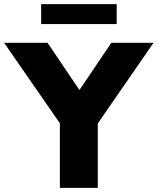

<svg xmlns="http://www.w3.org/2000/svg" viewBox="-61 -913 766 933"><path d="M230 0V-360L268 -259L-41 -705H170L343 -449H307L480 -705H685L377 -259L414 -360V0ZM139 -796V-893H506V-796Z"/></svg>

Font: Nunito Sans 12pt Black
Style: Regular
Weight: 900
Designer: Vernon Adams
Foundry: Vernon Adams
Version: Version 3.101;gftools[0.9.27]